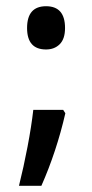

<svg xmlns="http://www.w3.org/2000/svg" viewBox="-20 -471 297 617"><path d="M67 -381Q67 -451 128 -451Q189 -451 189 -381Q189 -346 172 -329Q155 -312 128 -312Q67 -312 67 -381ZM183 -118 190 -107Q176 -46 156.5 13Q137 72 113 126H41Q56 66 68.5 0.5Q81 -65 87 -118Z"/></svg>

Font: Noto Sans Telugu ExtraCondensed Medium
Style: Regular
Weight: 500
Width: 2
Designer: Jelle Bosma - Monotype Design Team
Foundry: Monotype Imaging Inc.
Version: Version 2.005; ttfautohint (v1.8.4.7-5d5b)